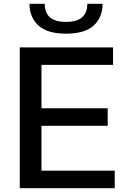

<svg xmlns="http://www.w3.org/2000/svg" viewBox="-20 -989 669 1009"><path d="M84 -740H574V-648H198V-420H546V-328H198V-92H583V0H84ZM135 -969H215Q215 -923 242 -898.5Q269 -874 327 -874Q385 -874 412 -898.5Q439 -923 439 -969H519Q519 -898 472.5 -855Q426 -812 327 -812Q228 -812 181.5 -855.5Q135 -899 135 -969Z"/></svg>

Font: EncodeSans
Style: Medium
Weight: 500
Designer: Pablo Impallari, Andres Torresi
Foundry: Pablo Impallari, Andres Torresi
Version: Version 1.000; ttfautohint (v1.4.1)